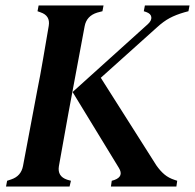

<svg xmlns="http://www.w3.org/2000/svg" viewBox="-20 -681 712 701"><path d="M385 0 388 -21 398 -24Q433 -37 414 -68L245 -345L520 -593Q534 -606 532.5 -618.5Q531 -631 514 -637L505 -640L509 -661H672L668 -640L653 -636Q622 -627 599.5 -615Q577 -603 553 -581L348 -397L551 -77Q565 -57 580.5 -44Q596 -31 618 -24L627 -21L624 0ZM2 0 6 -21 21 -26Q57 -38 64 -75L116 -351Q127 -405 137.5 -467Q148 -529 158 -587Q164 -624 128 -636L117 -640L121 -661H358L354 -640L335 -635Q296 -623 289 -585L230 -269Q223 -228 213 -174.5Q203 -121 195 -74Q189 -37 225 -25L239 -21L234 0Z"/></svg>

Font: DM Serif Text
Style: Italic
Weight: 400
Italic angle: -12°
Designer: Colophon Foundry, Frank Grießhammer
Foundry: Colophon Foundry
Version: Version 5.100; ttfautohint (v1.8.2)